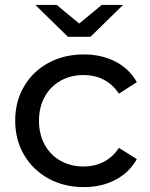

<svg xmlns="http://www.w3.org/2000/svg" viewBox="-20 -757 611 783"><path d="M42 -265Q42 -343 78 -404.5Q114 -466 177.5 -500.5Q241 -535 322 -535Q394 -535 450.5 -506Q507 -477 538 -422L465 -375Q440 -413 403 -432Q366 -451 321 -451Q269 -451 227.5 -428Q186 -405 162.5 -362.5Q139 -320 139 -265Q139 -209 162.5 -166.5Q186 -124 227.5 -101Q269 -78 321 -78Q366 -78 403 -97Q440 -116 465 -154L538 -108Q507 -53 450.5 -23.5Q394 6 322 6Q241 6 177.5 -29Q114 -64 78 -125.5Q42 -187 42 -265ZM482 -737 349 -607H257L124 -737H211L303 -661L395 -737Z"/></svg>

Font: APTA Sans Medium
Style: Bold
Weight: 500
Version: Version 7.200